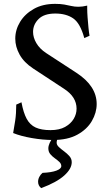

<svg xmlns="http://www.w3.org/2000/svg" viewBox="-20 -714 568 993"><path d="M443 -529 416 -517Q395 -594 358.5 -619Q322 -644 266 -644Q208 -644 179.5 -615.5Q151 -587 151 -549Q151 -520 168 -491Q185 -462 218 -440L376 -337Q480 -269 480 -176Q480 -131 455 -88Q430 -45 380 -17.5Q330 10 254 10Q202 10 144.5 0Q87 -10 48 -26Q53 -53 58.5 -89.5Q64 -126 64 -173L91 -185Q101 -131 118 -99.5Q135 -68 164.5 -54.5Q194 -41 241 -41Q287 -41 316.5 -57.5Q346 -74 361 -99Q376 -124 376 -152Q376 -213 311 -255L151 -360Q104 -391 81.5 -431.5Q59 -472 59 -514Q59 -560 84 -601Q109 -642 155 -668Q201 -694 265 -694Q293 -694 312.5 -690.5Q332 -687 349 -683Q366 -679 386 -679Q406 -679 431 -685V-670Q431 -650 433 -623.5Q435 -597 437.5 -571.5Q440 -546 443 -529ZM260 -11H286Q277 3 275 10.5Q273 18 273 24Q273 36 285 47Q297 58 312 69Q327 80 339 93.5Q351 107 351 125Q351 159 312 194Q273 229 193 259Q177 246 177 226Q177 213 183.5 200.5Q190 188 200 180Q246 178 271.5 168.5Q297 159 297 145Q297 133 287 123.5Q277 114 263.5 104.5Q250 95 240 83Q230 71 230 53Q230 41 237 25Q244 9 260 -11Z"/></svg>

Font: Average
Style: Regular
Weight: 400
Designer: Eduardo Tunni
Foundry: Eduardo Rodriguez Tunni
Version: Version 1.003; ttfautohint (v1.8.4.7-5d5b)